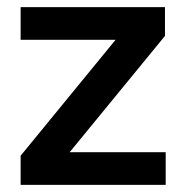

<svg xmlns="http://www.w3.org/2000/svg" viewBox="-20 -520 523 540"><path d="M38 -82 305 -408H38V-500H444V-419L176 -92H446V0H38Z"/></svg>

Font: Oak Sans SemiBold
Style: Regular
Weight: 600
Designer: Erik Kennedy, Walven
Foundry: Erik Kennedy, Walven
Version: Version 1.000